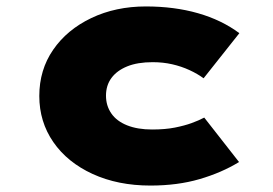

<svg xmlns="http://www.w3.org/2000/svg" viewBox="-20 -566 848 596"><path d="M447 10Q346 10 267.5 -26Q189 -62 145.5 -125Q102 -188 102 -268Q102 -349 145 -411.5Q188 -474 263.5 -510Q339 -546 433 -546Q521 -546 594.5 -525Q668 -504 723 -463L612 -323Q593 -337 568 -348.5Q543 -360 514.5 -366.5Q486 -373 454 -373Q407 -373 375 -360Q343 -347 326 -324Q309 -301 309 -269Q309 -238 325.5 -214Q342 -190 374.5 -177Q407 -164 452 -164Q493 -164 523 -170Q553 -176 575 -184Q597 -192 614 -201L722 -63Q668 -30 599.5 -10Q531 10 447 10Z"/></svg>

Font: Lexend Peta Black
Style: Regular
Weight: 900
Version: Version 1.007